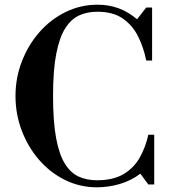

<svg xmlns="http://www.w3.org/2000/svg" viewBox="-20 -786 727 818"><path d="M393 12Q320 12 256.5 -19.5Q193 -51 146 -105.5Q99 -160 72.5 -230Q46 -300 46 -377Q46 -454 73 -524Q100 -594 147.5 -648.5Q195 -703 259 -734.5Q323 -766 396 -766Q443 -766 484.5 -751Q526 -736 564 -704L603 -754H628V-528H603Q592 -584 568 -631.5Q544 -679 502.5 -707.5Q461 -736 395 -736Q352 -736 317.5 -720.5Q283 -705 258 -665.5Q233 -626 219.5 -556Q206 -486 206 -377Q206 -268 219 -198Q232 -128 256.5 -88.5Q281 -49 315.5 -33.5Q350 -18 393 -18Q462 -18 506 -44Q550 -70 575 -114Q600 -158 612 -212H637V0H612L578 -46Q538 -16 490 -2Q442 12 393 12Z"/></svg>

Font: Libre Bodoni
Style: Regular
Weight: 400
Designer: Pablo Impallari, Rodrigo Fuenzalida
Foundry: Impallari Type
Version: Version 2.005;gftools[0.9.23]